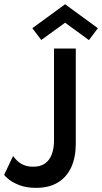

<svg xmlns="http://www.w3.org/2000/svg" viewBox="-32 -894 492 926"><path d="M333.5 -201.5Q333.5 -135 311.5 -87.2Q289.5 -39.5 247 -13.8Q204.5 12 142.5 12Q96 12 63 -0.5Q30 -13 11.2 -28.2Q-7.5 -43.5 -12 -51L31 -141.5Q37 -133 48.8 -120.8Q60.5 -108.5 80.2 -99.2Q100 -90 129 -90Q162.5 -90 184.5 -105.2Q206.5 -120.5 217.5 -149Q228.5 -177.5 228.5 -217.5V-660H333.5ZM167 -701 124 -758 282 -873.5 440 -758 397 -700.5 282 -784.5Z"/></svg>

Font: League Spartan Medium
Style: Regular
Weight: 500
Foundry: The League of Moveable Type
Version: Version 2.002